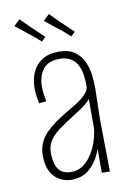

<svg xmlns="http://www.w3.org/2000/svg" viewBox="-80 -738 548 797"><g transform="rotate(-10 193.5 -340.0)"><path d="M285 0V-149V-365Q285 -436 261.5 -466Q238 -496 194 -496Q145 -496 123.5 -467Q102 -438 102 -394Q102 -380 104 -364.5Q106 -349 110 -332L79 -329Q75 -346 73 -362Q71 -378 71 -393Q71 -431 84.5 -461Q98 -491 126 -508.5Q154 -526 195 -526Q237 -526 262 -508.5Q287 -491 299.5 -463.5Q312 -436 315.5 -406Q319 -376 319 -352L316 -219L319 1ZM157 7Q131 7 107.5 -5.5Q84 -18 70 -44.5Q56 -71 56 -112Q56 -142 66.5 -165.5Q77 -189 96 -208Q115 -227 137.5 -242.5Q160 -258 183 -272Q203 -284 221 -294.5Q239 -305 253 -316.5Q267 -328 276 -340Q285 -352 285 -365L301 -354Q301 -329 284.5 -310Q268 -291 243 -274.5Q218 -258 191 -241Q166 -225 142.5 -207.5Q119 -190 105 -168.5Q91 -147 91 -118Q91 -90 97.5 -69Q104 -48 119.5 -36.5Q135 -25 162 -25Q198 -25 226 -52.5Q254 -80 270.5 -124.5Q287 -169 287 -220L311 -258Q310 -215 302.5 -169Q295 -123 278 -83Q261 -43 231.5 -18Q202 7 157 7ZM259 -579Q253 -585 245 -591.5Q237 -598 228 -606Q219 -614 209 -621Q200 -629 190.5 -636Q181 -643 173 -650Q165 -657 157 -662L183 -687Q190 -680 198 -671.5Q206 -663 214.5 -655Q223 -647 231 -639Q239 -632 246.5 -624.5Q254 -617 261.5 -610Q269 -603 276 -596ZM135 -579Q129 -585 121 -591.5Q113 -598 104 -606Q95 -614 85 -621Q76 -629 66.5 -636Q57 -643 49 -650Q41 -657 33 -662L59 -687Q66 -680 74 -671.5Q82 -663 90.5 -655Q99 -647 107 -639Q115 -632 122.5 -624.5Q130 -617 137.5 -610Q145 -603 152 -596Z"/></g></svg>

Font: Truculenta Thin
Style: Regular
Weight: 250
Version: Version 1.002